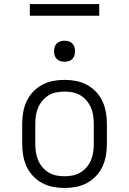

<svg xmlns="http://www.w3.org/2000/svg" viewBox="-20 -924 640 952"><path d="M300 8Q271 8 242.5 2.5Q214 -3 189 -16.5Q164 -30 144 -51Q124 -72 112 -98Q100 -124 95 -152.5Q90 -181 90 -210V-310Q90 -339 95 -367.5Q100 -396 112 -422Q124 -448 144 -469Q164 -490 189 -503.5Q214 -517 242.5 -522.5Q271 -528 300 -528Q329 -528 357.5 -522.5Q386 -517 411 -503.5Q436 -490 456 -469Q476 -448 488 -422Q500 -396 505 -367.5Q510 -339 510 -310V-210Q510 -181 505 -152.5Q500 -124 488 -98Q476 -72 456 -51Q436 -30 411 -16.5Q386 -3 357.5 2.5Q329 8 300 8ZM300 -50Q320 -50 340.5 -54Q361 -58 378.5 -68.5Q396 -79 409.5 -95Q423 -111 431 -130Q439 -149 442 -169.5Q445 -190 445 -210V-310Q445 -330 442 -350.5Q439 -371 431 -390Q423 -409 409.5 -425Q396 -441 378.5 -451.5Q361 -462 340.5 -466Q320 -470 300 -470Q280 -470 259.5 -466Q239 -462 221.5 -451.5Q204 -441 190.5 -425Q177 -409 169 -390Q161 -371 158 -350.5Q155 -330 155 -310V-210Q155 -190 158 -169.5Q161 -149 169 -130Q177 -111 190.5 -95Q204 -79 221.5 -68.5Q239 -58 259.5 -54Q280 -50 300 -50ZM300 -618Q289 -618 279 -621Q269 -624 261.5 -631.5Q254 -639 251 -649Q248 -659 248 -670Q248 -681 251 -691Q254 -701 261.5 -708.5Q269 -716 279 -719Q289 -722 300 -722Q311 -722 321 -719Q331 -716 338.5 -708.5Q346 -701 349 -691Q352 -681 352 -670Q352 -659 349 -649Q346 -639 338.5 -631.5Q331 -624 321 -621Q311 -618 300 -618ZM128 -846V-904H472V-846Z"/></svg>

Font: Iosevka Etoile Light
Style: Regular
Weight: 300
Designer: Belleve Invis
Foundry: Belleve Invis
Version: Version 25.0.1; ttfautohint (v1.8.4)